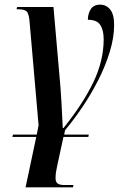

<svg xmlns="http://www.w3.org/2000/svg" viewBox="-20 -566 537 826"><path d="M33 23 36 13H138L146 -27L107 -475Q104 -509 94 -517.5Q84 -526 60 -526H51L54 -536H210L240 -192Q242 -166 244 -132Q246 -98 247.5 -66Q249 -34 250 -15H253Q336 -118 381 -211Q426 -304 426 -397Q426 -436 411.5 -458.5Q397 -481 358 -481Q358 -507 370.5 -526.5Q383 -546 411 -546Q437 -546 454 -525Q471 -504 471 -459Q471 -405 452.5 -344Q434 -283 403 -222Q372 -161 334.5 -105.5Q297 -50 260 -6L256 13H362L360 23H253L227 143Q223 161 221 174Q219 187 219 201Q219 216 227.5 223Q236 230 258 230H296L294 240H90L136 23Z"/></svg>

Font: Noto Serif Display ExtraCondensed SemiBold
Style: Italic
Weight: 600
Width: 2
Italic angle: -12°
Designer: Monotype Design Team
Foundry: Monotype Imaging Inc.
Version: Version 2.009